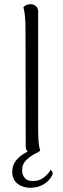

<svg xmlns="http://www.w3.org/2000/svg" viewBox="-20 -719 301 911"><path d="M136 10Q121 10 111.5 0.5Q102 -9 102 -25L101 -587Q101 -617 98.5 -642Q96 -667 91 -685Q95 -690 104 -694.5Q113 -699 125 -699Q140 -699 150.5 -690Q161 -681 161 -664V-103Q161 -73 163 -47.5Q165 -22 171 -4Q166 0 157.5 5Q149 10 136 10ZM125 172Q104 172 84 164.5Q64 157 51 140Q38 123 38 96Q38 66 55 44Q72 22 99 7Q126 -8 155 -16L164 1Q127 19 106 39Q85 59 85 89Q85 111 97.5 125.5Q110 140 136 140Q168 140 189.5 122Q211 104 220 87Q226 91 228.5 96.5Q231 102 229 110Q216 138 188 155Q160 172 125 172Z"/></svg>

Font: Arima Light
Style: Regular
Weight: 300
Designer: Joana Correia and Natanael Gama
Foundry: NDISCOVER
Version: Version 1.101;gftools[0.9.23]